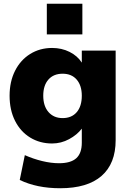

<svg xmlns="http://www.w3.org/2000/svg" viewBox="-20 -777 687 1021"><path d="M595 -508V-32Q595 93 520 158.5Q445 224 300 224Q176 224 85 180L112 48Q157 68 204.5 79.5Q252 91 294 91Q356 91 385.5 64.5Q415 38 415 -18V-93Q390 -60 347.5 -37Q305 -14 257 -14Q192 -14 140.5 -45.5Q89 -77 60 -134.5Q31 -192 31 -268Q31 -343 60 -400.5Q89 -458 140.5 -490Q192 -522 257 -522Q308 -522 350 -501Q392 -480 415 -444V-508ZM415 -268Q415 -322 388 -353.5Q361 -385 313 -385Q265 -385 237.5 -354Q210 -323 210 -268Q210 -213 238 -181Q266 -149 313 -149Q361 -149 388 -180.5Q415 -212 415 -268ZM418 -757V-594H229V-757Z"/></svg>

Font: Muli Black
Style: Regular
Weight: 900
Designer: Vernon Adams
Foundry: Vernon Adams
Version: Version 2.001